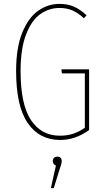

<svg xmlns="http://www.w3.org/2000/svg" viewBox="-20 -711 538 989"><path d="M426 -632 412 -617Q382 -645 352.5 -657.5Q323 -670 286 -670Q233 -670 188 -638.5Q143 -607 114.5 -534Q86 -461 86 -345Q86 -173 139.5 -92.5Q193 -12 288 -12Q327 -12 358 -22.5Q389 -33 417 -53V-333H299L296 -354H439V-41Q368 10 290 10Q183 10 123 -77Q63 -164 63 -345Q63 -465 94.5 -542.5Q126 -620 176.5 -655.5Q227 -691 286 -691Q328 -691 360.5 -677Q393 -663 426 -632ZM298 119Q298 129 293 143.5Q288 158 286 164L257 258H242L268 142Q252 135 252 119Q252 109 258 102.5Q264 96 275 96Q286 96 292 102Q298 108 298 119Z"/></svg>

Font: Fira Sans Extra Condensed Thin
Style: Regular
Weight: 250
Width: 1
Designer: Carrois Corporate & Edenspiekermann AG
Foundry: Carrois Corporate GbR & Edenspiekermann AG
Version: Version 4.203